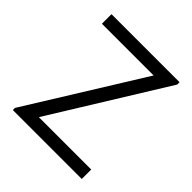

<svg xmlns="http://www.w3.org/2000/svg" viewBox="-177 -777 905 905"><g transform="rotate(45 276.0 -324.0)"><path d="M504.4 0H44.9V-14.2L398.9 -584.5H54.2V-648.4H507.8V-632.8L155.3 -63H504.4Z"/></g></svg>

Font: Potro Sans Bangla
Style: Regular
Weight: 400
Designer: Jayed Ahsan Saad
Foundry: Codepotro
Version: Potro Sans Bangla; Version 0.905